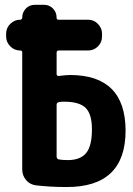

<svg xmlns="http://www.w3.org/2000/svg" viewBox="-20 -750 540 780"><path d="M254.9 -99.6Q306.6 -99.6 330.1 -128.4Q353.5 -157.2 353.5 -224.6Q353.5 -286.1 328.1 -311.5Q302.7 -336.9 240.2 -336.9Q225.6 -336.9 218.8 -335Q210 -333 210 -324.2V-114.3Q210 -105.5 217.8 -102.5Q233.4 -99.6 254.9 -99.6ZM264.6 -445.3Q489.3 -445.3 490.2 -219.7Q490.2 10.7 250 9.8Q182.6 9.8 126 2.9Q101.6 0 85.9 -18.6Q70.3 -37.1 70.3 -61.5V-537.1Q70.3 -544.9 61.5 -544.9Q38.1 -544.9 21.5 -562Q4.9 -579.1 4.9 -601.6V-613.3Q4.9 -636.7 22 -653.3Q39.1 -669.9 61.5 -669.9Q69.3 -669.9 70.3 -677.7Q70.3 -700.2 85 -715.3Q99.6 -730.5 122.1 -730.5H158.2Q180.7 -730.5 195.3 -715.3Q210 -700.2 210 -677.7Q210 -669.9 217.8 -669.9H337.9Q361.3 -669.9 377.9 -652.8Q394.5 -635.7 394.5 -613.3V-601.6Q394.5 -578.1 377.9 -561.5Q361.3 -544.9 337.9 -544.9H218.8Q210 -544.9 210 -536.1V-448.2Q210 -445.3 212.9 -442.9Q215.8 -440.4 218.8 -441.4Q249 -445.3 264.6 -445.3Z"/></svg>

Font: Rounded Mgen+ 1mn bold
Style: Bold
Weight: 700
Designer: [Source Han Sans]
Ryoko NISHIZUKA  (kana & ideographs); Paul D. Hunt (Latin, Greek & Cyrillic); Wenlong ZHANG  (bopomofo
Version: Version 1.059.20150602